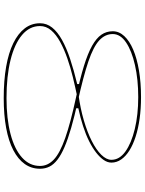

<svg xmlns="http://www.w3.org/2000/svg" viewBox="107 -870 778 1032"><g transform="rotate(90 496.0 -354.0)"><path d="M507 15Q413 15 338.5 2Q264 -11 212 -36.5Q160 -62 132.5 -98Q105 -134 105 -180Q105 -216 128 -245Q151 -274 194 -298Q237 -322 297 -342Q357 -362 432 -380V-398L494 -379Q446 -369 394.5 -356.5Q343 -344 294 -327Q245 -310 205.5 -288.5Q166 -267 143 -240Q120 -213 120 -180Q120 -124 168 -83.5Q216 -43 303 -21.5Q390 0 507 0Q618 0 700 -21.5Q782 -43 827 -83.5Q872 -124 872 -180Q872 -222 837.5 -254.5Q803 -287 722 -315.5Q641 -344 502 -374Q403 -395 335 -416Q267 -437 226 -460Q185 -483 166.5 -510Q148 -537 148 -571Q148 -605 174 -633Q200 -661 247 -681Q294 -701 359 -712Q424 -723 502 -723Q564 -723 617.5 -715.5Q671 -708 714.5 -694Q758 -680 789 -660.5Q820 -641 837 -616.5Q854 -592 854 -564Q854 -543 840 -522.5Q826 -502 800.5 -482Q775 -462 739 -444Q703 -426 658 -411.5Q613 -397 562 -386V-370L490 -387Q563 -397 626.5 -415.5Q690 -434 737.5 -458Q785 -482 812 -509.5Q839 -537 839 -564Q839 -607 794.5 -639Q750 -671 673.5 -689.5Q597 -708 502 -708Q407 -708 330 -690.5Q253 -673 208 -642.5Q163 -612 163 -571Q163 -530 197 -498.5Q231 -467 310.5 -440Q390 -413 526 -383Q607 -365 667.5 -347.5Q728 -330 770 -312Q812 -294 838 -274Q864 -254 875.5 -231Q887 -208 887 -180Q887 -134 861.5 -98Q836 -62 787 -36.5Q738 -11 667.5 2Q597 15 507 15Z"/></g></svg>

Font: Kalnia Expanded Thin
Style: Regular
Weight: 250
Width: 7
Designer: Frida Medrano
Foundry: Frida Medrano
Version: Version 1.105